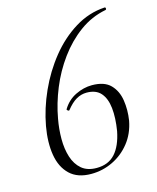

<svg xmlns="http://www.w3.org/2000/svg" viewBox="-101 -707 649 792"><g transform="rotate(-15 223.5 -311.5)"><path d="M191 13Q133 13 100 -18.5Q67 -50 58 -104Q49 -158 61 -226Q74 -298 106 -369Q138 -440 185.5 -499Q233 -558 293 -595Q353 -632 421 -636Q425 -636 425.5 -631Q426 -626 422 -625Q360 -613 309 -575.5Q258 -538 218.5 -484Q179 -430 153.5 -367.5Q128 -305 117 -243Q109 -200 109 -157.5Q109 -115 120 -80.5Q131 -46 155 -25.5Q179 -5 219 -5Q269 -5 298 -37Q327 -69 339 -130Q348 -185 343.5 -227Q339 -269 318.5 -292.5Q298 -316 258 -316Q235 -316 214 -304Q193 -292 171 -264Q168 -262 164 -265.5Q160 -269 161 -271Q182 -306 217 -323Q252 -340 287 -340Q340 -340 366 -313.5Q392 -287 398.5 -245.5Q405 -204 398 -159Q388 -106 357.5 -67.5Q327 -29 283.5 -8Q240 13 191 13Z"/></g></svg>

Font: Cormorant Infant Light
Style: Italic
Weight: 300
Italic angle: -10°
Designer: Christian Thalmann (Catharsis Fonts)
Foundry: Catharsis Fonts
Version: Version 4.001